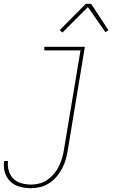

<svg xmlns="http://www.w3.org/2000/svg" viewBox="-43 -766 663 1009"><path d="M120 223Q89 223 60 215Q31 207 11 187.5Q-9 168 -17.5 139.5Q-26 111 -21 80H-1Q-4 106 3 131Q10 156 27 173Q44 190 69.5 197Q95 204 121 204Q143 204 165.5 198Q188 192 207 178.5Q226 165 241.5 146.5Q257 128 267 107Q277 86 283.5 64Q290 42 293 21L380 -501H190V-520H403L313 24Q309 48 302.5 72Q296 96 283.5 119Q271 142 254.5 162Q238 182 215.5 196.5Q193 211 168.5 217Q144 223 120 223ZM285 -595 271 -608 408 -746H436L527 -607L511 -597L419 -729Z"/></svg>

Font: Iosevka HT Thin Extended
Style: Italic
Weight: 100
Width: 7
Italic angle: -9°
Monospace: yes
Designer: Belleve Invis
Foundry: Belleve Invis
Version: Version 32.3.0; ttfautohint (v1.8.4)